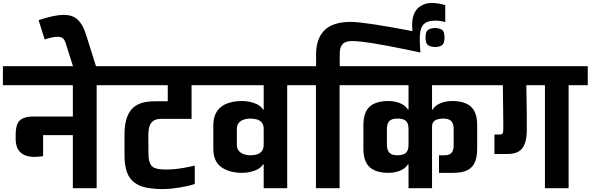

<svg xmlns="http://www.w3.org/2000/svg" viewBox="-56 -1297 4070 1323"><path d="M446 0V-366H241V-221Q176 -211 138 -220.5Q100 -230 81.5 -250.5Q63 -271 57.5 -294.5Q52 -318 52 -334V-367Q52 -444 82.5 -469Q113 -494 168 -494H446V-710H-36V-841H744V-710H610V0Z M446 -839V-844L396 -1001Q389 -1024 375.5 -1034.5Q362 -1045 333.5 -1043.5Q305 -1042 252 -1025L210 -1158Q317 -1194 380.5 -1194.5Q444 -1195 479.5 -1161.5Q515 -1128 536 -1061L606 -839Z M672 -841H1391V-710H1264V-478H1056Q1030 -478 1012.5 -470.5Q995 -463 984.5 -448Q974 -433 970 -411Q966 -389 966 -361L967 -239Q967 -211 971.5 -191Q976 -171 985.5 -158Q995 -145 1012.5 -138.5Q1030 -132 1057 -130Q1116 -127 1168 -134Q1220 -141 1253 -148.5Q1286 -156 1286 -156V-29Q1243 -15 1182.5 -5Q1122 5 1069 6Q1005 6 955.5 -3.5Q906 -13 871.5 -38Q837 -63 819.5 -108.5Q802 -154 802 -226V-374Q802 -484 848.5 -541.5Q895 -599 1009 -599H1100V-710H672Z M1923 0H1761Q1761 -41 1761 -82.5Q1761 -124 1761 -164H1757Q1742 -142 1717.5 -129.5Q1693 -117 1665 -111.5Q1637 -106 1612 -106Q1524 -106 1469 -145.5Q1414 -185 1414 -272V-434Q1414 -493 1439 -530Q1464 -567 1509 -584Q1554 -601 1612 -601Q1637 -601 1665 -595.5Q1693 -590 1717.5 -577.5Q1742 -565 1757 -542H1761V-710Q1733 -710 1688.5 -710Q1644 -710 1592 -710Q1540 -710 1487.5 -710Q1435 -710 1390.5 -710Q1346 -710 1319 -710V-841H2056V-710H1923ZM1576 -300Q1576 -275 1588.5 -259Q1601 -243 1622.5 -235Q1644 -227 1669 -227Q1696 -227 1717 -234Q1738 -241 1749.5 -257.5Q1761 -274 1761 -300V-408Q1761 -435 1749.5 -450.5Q1738 -466 1717 -473Q1696 -480 1669 -480Q1644 -480 1622.5 -472.5Q1601 -465 1588.5 -449Q1576 -433 1576 -408Z M3012 -1145Q2990 -1151 2967 -1153.5Q2944 -1156 2927 -1154Q2884 -1151 2863 -1129.5Q2842 -1108 2838 -1061.5Q2834 -1015 2841 -935Q2832 -953 2823 -971Q2814 -989 2805.5 -1007Q2797 -1025 2788 -1043Q2779 -1061 2770 -1079L2786 -1085Q2779 -1155 2794.5 -1195Q2810 -1235 2839.5 -1253.5Q2869 -1272 2903 -1276Q2933 -1278 2962 -1273.5Q2991 -1269 3012 -1261ZM2828 -1074 2841 -935Q2797 -945 2742.5 -956Q2688 -967 2631.5 -978Q2575 -989 2522 -997.5Q2469 -1006 2427.5 -1010.5Q2386 -1015 2362 -1014Q2341 -1013 2326.5 -1007.5Q2312 -1002 2302.5 -990.5Q2293 -979 2289 -963Q2285 -947 2285 -925V-803H2122V-923Q2122 -1027 2176.5 -1085Q2231 -1143 2349 -1146Q2379 -1147 2424 -1142Q2469 -1137 2522.5 -1129Q2576 -1121 2631.5 -1111Q2687 -1101 2738 -1091.5Q2789 -1082 2828 -1074ZM1984 -710V-841H2421V-710H2284V0H2121V-710ZM2942 -973Q2917 -973 2896.5 -984Q2876 -995 2876 -1039Q2876 -1082 2896.5 -1093Q2917 -1104 2942 -1104Q2968 -1104 2987.5 -1093Q3007 -1082 3007 -1039Q3007 -995 2987.5 -984Q2968 -973 2942 -973Z M2969 -227Q2978 -227 2987.5 -227Q2997 -227 3006 -227Q3032 -227 3045.5 -236Q3059 -245 3064 -258Q3069 -271 3069.5 -284.5Q3070 -298 3070 -307Q3070 -333 3070 -358Q3070 -383 3070 -408Q3070 -446 3053 -463Q3036 -480 2998 -480Q2977 -480 2959.5 -475Q2942 -470 2931.5 -458Q2921 -446 2921 -424V0H2759V-164Q2758 -164 2757.5 -164Q2757 -164 2755 -164Q2740 -142 2718 -129.5Q2696 -117 2671 -111.5Q2646 -106 2621 -106Q2534 -106 2491 -145.5Q2448 -185 2448 -272Q2448 -313 2448 -353.5Q2448 -394 2448 -434Q2448 -523 2491 -562Q2534 -601 2621 -601Q2646 -601 2671 -595.5Q2696 -590 2718 -577.5Q2740 -565 2755 -542H2759V-710H2345V-841H3339V-710H2921V-542H2925Q2940 -565 2962 -577.5Q2984 -590 3009 -595.5Q3034 -601 3059 -601Q3146 -601 3189 -562Q3232 -523 3232 -434V-271Q3232 -221 3218 -183.5Q3204 -146 3168 -126Q3132 -106 3066 -106H2969ZM2610 -300Q2610 -263 2627 -245Q2644 -227 2682 -227Q2723 -227 2741 -243.5Q2759 -260 2759 -300V-408Q2759 -448 2741 -464Q2723 -480 2682 -480Q2644 -480 2627 -463Q2610 -446 2610 -408Z M3412 -454 3409 -710H3267V-841H3994V-710H3862V0H3699V-710H3571L3574 -500V-404Q3574 -356 3565.5 -324Q3557 -292 3540.5 -272.5Q3524 -253 3499 -244.5Q3474 -236 3441 -236H3351V-370H3374Q3392 -370 3400 -372Q3408 -374 3410 -384.5Q3412 -395 3412 -419Z"/></svg>

Font: Matangi Black
Style: Regular
Weight: 900
Designer: Prashant Pant
Foundry: The Graphic Ant
Version: Version 3.002